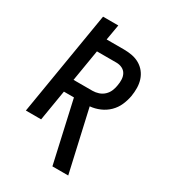

<svg xmlns="http://www.w3.org/2000/svg" viewBox="-225 -849 1049 1177"><g transform="rotate(30 300.0 -260.0)"><path d="M339 215 242 -217H171L135 0H27L149 -735H257L238 -625H361Q391 -625 419.5 -619.5Q448 -614 472 -600Q496 -586 513 -564.5Q530 -543 538.5 -516.5Q547 -490 547.5 -460.5Q548 -431 543 -401Q537 -367 522.5 -334Q508 -301 482 -275.5Q456 -250 422 -235.5Q388 -221 353 -218L451 215ZM186 -309H320Q341 -309 362.5 -316Q384 -323 400.5 -338.5Q417 -354 425.5 -374.5Q434 -395 437 -416Q441 -437 440 -458.5Q439 -480 429.5 -497Q420 -514 401.5 -523Q383 -532 361 -532H223Z"/></g></svg>

Font: Iosevka SS04 SmBd Ex Obl
Style: Regular
Weight: 600
Width: 7
Italic angle: -9°
Monospace: yes
Designer: Belleve Invis
Foundry: Belleve Invis
Version: Version 19.0.0; ttfautohint (v1.8.4)